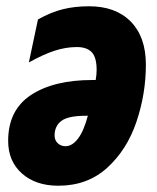

<svg xmlns="http://www.w3.org/2000/svg" viewBox="-20 -582 502 612"><path d="M6 -133Q6 -231 78.5 -279Q151 -327 275 -327H285Q288 -344 288 -359Q288 -399 272.5 -415.5Q257 -432 225 -432Q190 -432 154.5 -420.5Q119 -409 72 -383L101 -520Q142 -543 180 -552.5Q218 -562 264 -562Q349 -562 397 -513Q445 -464 445 -376Q445 -283 415 -194Q385 -105 322 -47.5Q259 10 166 10Q94 10 50 -29Q6 -68 6 -133ZM260 -213H254Q197 -213 175.5 -196.5Q154 -180 154 -150Q154 -135 164 -125.5Q174 -116 189 -116Q210 -116 228.5 -140Q247 -164 260 -213Z"/></svg>

Font: Noto Sans UI CondBlack
Style: Italic
Weight: 900
Width: 3
Italic angle: -12°
Designer: Monotype Design Team
Foundry: Monotype Imaging Inc.
Version: Version 1.001